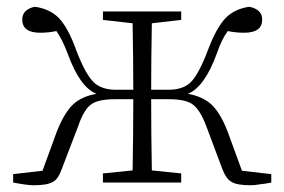

<svg xmlns="http://www.w3.org/2000/svg" viewBox="-20 -541 843 569"><path d="M784 -25V0Q764 4 752 5Q735 8 723 8Q682 8 666 -2Q650 -11 639 -40L591 -168Q572 -218 549 -233Q528 -247 479 -247H428Q428 -144 430 -36L517 -27V0H285V-27L373 -36Q375 -144 375 -247H322Q273 -247 252 -233Q229 -218 212 -168L163 -40Q153 -11 137 -2Q120 8 80 8Q61 8 19 0V-25L106 -35L148 -150Q170 -206 196 -231Q221 -255 266 -263Q217 -282 181 -381Q164 -426 147 -449Q124 -444 99 -444Q46 -444 46 -483Q46 -513 83 -521Q127 -515 154 -488Q182 -459 206 -392Q233 -321 258 -297Q281 -275 324 -275H375Q375 -364 373 -472L285 -482V-507H517V-482L430 -472Q428 -364 428 -275H479Q522 -275 545 -297Q569 -321 596 -392Q621 -459 649 -488Q676 -515 719 -521Q757 -513 757 -483Q757 -444 704 -444Q678 -444 655 -449Q637 -425 622 -381Q586 -283 537 -263Q581 -255 607 -231Q634 -205 655 -150L697 -35Z"/></svg>

Font: Source Han Serif SC ExtraLight
Style: Regular
Weight: 250
Designer: Ryoko NISHIZUKA  (kana & ideographs); Frank Grießhammer (Latin, Greek & Cyrillic); Wenlong ZHANG  (bopomofo); Sandoll Co
Foundry: Adobe Systems Incorporated
Version: Version 1.001 October 20, 2017